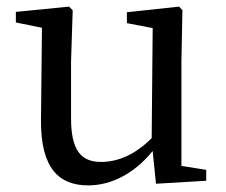

<svg xmlns="http://www.w3.org/2000/svg" viewBox="-20 -547 683 581"><path d="M529 -45V-361L532 -516L522 -527L364 -510V-477L442 -462L439 -129C391 -81 339 -57 286 -57C226 -57 195 -91 195 -189V-361L200 -516L189 -527L28 -511V-479L107 -463L104 -184C103 -38 158 14 247 14C316 14 386 -21 442 -90L452 9L604 0V-33Z"/></svg>

Font: Noto Serif CJK JP Medium
Style: Regular
Weight: 500
Designer: Ryoko NISHIZUKA 西塚涼子 (kana & ideographs); Frank Grießhammer (Latin, Greek & Cyrillic); Wenlong ZHANG 张文龙 (bopomofo); San
Foundry: Adobe Systems Incorporated
Version: Version 1.000;PS 1;hotconv 16.6.53;makeotf.lib2.5.65590